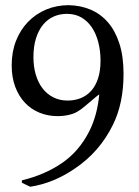

<svg xmlns="http://www.w3.org/2000/svg" viewBox="-20 -710 540 746"><path d="M64.9 0V-9.3Q152.8 -30.3 220 -75.9Q287.1 -121.6 326.7 -199.7Q357.9 -261.2 365.7 -343.3Q358.4 -338.4 347.2 -328.9Q335.9 -319.3 324.5 -309.6Q313 -299.8 302.7 -291.5Q292.5 -283.2 287.1 -280.3Q271 -269 249 -263.9Q227.1 -258.8 204.1 -258.8Q166 -258.8 133.3 -272.2Q100.6 -285.6 76.7 -311Q52.7 -336.4 39.1 -373Q25.4 -409.7 25.4 -456.1Q25.4 -508.3 42.2 -551.3Q59.1 -594.2 88.9 -625Q118.7 -655.8 159.2 -672.9Q199.7 -689.9 247.1 -689.9Q293 -689 331.8 -672.6Q370.6 -656.2 399.2 -623.5Q427.7 -590.8 443.8 -541Q460 -491.2 460 -422.9Q460 -308.1 418.5 -224.6Q393.1 -172.9 356.4 -130.4Q319.8 -87.9 269.5 -54.2Q187 2 97.2 15.6ZM109.9 -487.8Q109.9 -450.7 119.1 -419.7Q128.4 -388.7 145.5 -366.5Q162.6 -344.2 187.3 -331.8Q211.9 -319.3 242.7 -319.3Q271 -319.3 294.7 -329.1Q318.4 -338.9 335.2 -358.2Q352.1 -377.4 361.3 -406.5Q370.6 -435.5 370.6 -474.1Q370.6 -511.2 362.3 -544.4Q354 -577.6 337.6 -602.5Q321.3 -627.4 296.9 -641.8Q272.5 -656.2 239.7 -656.2Q212.9 -656.2 189.2 -646Q165.5 -635.7 147.9 -614.7Q130.4 -593.8 120.1 -562Q109.9 -530.3 109.9 -487.8Z"/></svg>

Font: XB Kayhan
Style: Regular
Weight: 400
Designer: Behnam
Foundry: Irmug
Version: Version 7.300 2009